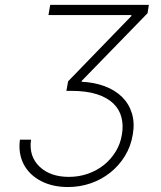

<svg xmlns="http://www.w3.org/2000/svg" viewBox="-20 -747 650 777"><path d="M60.7 -181.8H105.5Q96.2 -114.3 139.9 -72.8Q183.2 -31.2 258.9 -31.2Q300.1 -31.2 336.6 -44.2Q373.2 -57.2 401.6 -80.3Q430 -103.3 448.9 -134.8Q467.7 -166.2 473.4 -202.8Q479.8 -240.1 471.4 -272.4Q463.1 -304.7 438.4 -328.5Q413.7 -352.3 371.6 -365.8Q329.5 -379.3 268.8 -379.3H248.6L255.7 -418L511.7 -682.2V-686.1H176.1L183.2 -727.3H582.4L577.1 -693.5L311.1 -420.1L310 -416.2Q362.6 -413.7 404.7 -397.7Q446.7 -381.7 474.4 -354.2Q502.1 -326.7 513.8 -288.4Q525.6 -250 517.4 -202.8Q509.6 -154.8 485.6 -115.8Q461.6 -76.7 426.5 -48.7Q391.3 -20.6 347.3 -5.3Q303.3 9.9 255.3 9.9Q192.8 9.9 146.3 -14.2Q122.9 -26.3 105.1 -43.3Q87.4 -60.4 76.2 -81.7Q65 -103 60.9 -128.2Q56.8 -153.4 60.7 -181.8Z"/></svg>

Font: Inter P Extra Light
Style: Italic
Weight: 200
Italic angle: 9.39999°
Designer: Rasmus Andersson
Foundry: rsms
Version: Version 3.018;git-588b23468